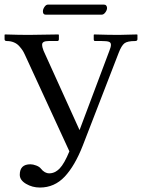

<svg xmlns="http://www.w3.org/2000/svg" viewBox="-20 -797 621 839"><path d="M195.3 -39.6Q220.2 -39.6 240.7 -60.8Q261.2 -82 283.2 -135.7L88.4 -558.6Q83.5 -569.3 78.6 -576.9Q73.7 -584.5 64.2 -595.2Q54.7 -606 40.8 -611.8Q26.9 -617.7 9.8 -617.7Q0 -617.7 0 -625.5V-644.5L1.5 -646.5Q64 -644.5 105 -644.5L235.4 -646.5L237.3 -644.5V-626Q237.3 -617.7 230.5 -617.7H192.4Q164.1 -617.7 164.1 -602.1Q164.1 -590.8 170.4 -575.2L327.6 -228.5L458 -575.2Q464.8 -591.8 464.8 -601.1Q464.8 -611.3 455.8 -614.5Q446.8 -617.7 425.3 -617.7H395.5Q389.6 -617.7 389.6 -625.5V-644.5L391.1 -646.5Q456.5 -644.5 499 -644.5L579.1 -646.5L580.6 -644.5V-626Q580.6 -617.7 570.3 -617.7Q536.6 -617.7 523.7 -607.7Q510.7 -597.7 498.5 -565.9L341.8 -161.1Q307.1 -72.3 262.5 -24.9Q217.8 22.5 154.3 22.5Q121.1 22.5 93.8 6.3Q66.4 -9.8 66.4 -33.2Q66.4 -79.1 112.8 -79.1Q124.5 -79.1 138.4 -73.7Q152.3 -68.4 158.7 -60.1Q174.8 -39.6 195.3 -39.6ZM424.3 -732.9H179.7Q167.5 -732.9 167.5 -747.6Q167.5 -756.8 174.3 -766.8Q181.2 -776.9 189.5 -776.9H434.1Q440.9 -776.9 444.3 -772.5Q447.8 -768.1 447.8 -762.2Q447.8 -752.9 440.4 -742.9Q433.1 -732.9 424.3 -732.9Z"/></svg>

Font: Libertinage
Style: l
Weight: 400
Designer: OSP
Foundry: OSP
Version: Version 1.0; 2008; OFL relea